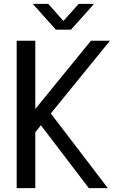

<svg xmlns="http://www.w3.org/2000/svg" viewBox="-20 -970 612 990"><path d="M268 -817H346L465 -950H386L307 -862L229 -950H149ZM449 -760 162 -408V-760H66V0H162V-288L191 -324L438 0H536L242 -385L547 -760Z"/></svg>

Font: LXGW Marker Gothic
Style: Regular
Weight: 400
Version: Version 1.001